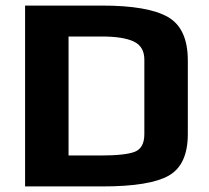

<svg xmlns="http://www.w3.org/2000/svg" viewBox="-20 -669 750 689"><path d="M654 -452C654 -528.7 630.2 -580.7 582.5 -608C534.8 -635.3 456 -649 346 -649H70V0H347C461 0 540.7 -13 586 -39C631.3 -65 654 -114.7 654 -188ZM498 -188C498 -154.7 486.7 -133.5 464 -124.5C441.3 -115.5 400 -111 340 -111H226V-538H345C396.3 -538 434.7 -532 460 -520C485.3 -508 498 -486.3 498 -455Z"/></svg>

Font: Play
Style: Bold
Weight: 700
Designer: Jonas Hecksher
Foundry: Jonas Hecksher, Playtypeª, e-types AS
Version: Version 1.002